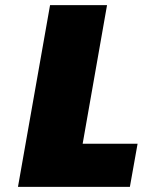

<svg xmlns="http://www.w3.org/2000/svg" viewBox="-20 -728 556 748"><path d="M302 -168H516L486 0H50L175 -708H397Z"/></svg>

Font: Fz Poppins Black
Style: Italic
Weight: 900
Italic angle: -10°
Designer: Ninad Kale (Devanagari), Jonny Pinhorn (Latin)
Foundry: Indian Type Foundry
Version: Vit hóa bi Vntype.Com & FontZin.Com